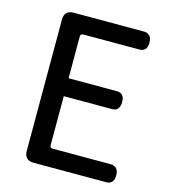

<svg xmlns="http://www.w3.org/2000/svg" viewBox="-111 -798 810 920"><g transform="rotate(15 294.0 -338.0)"><path d="M475.6 -357.4Q475.6 -311.5 438.5 -311.5H198.2V-68.4Q198.2 -61.5 201.7 -58.1Q205.1 -54.7 211.9 -54.7H501Q517.6 -54.7 528.3 -43.9Q539.1 -33.2 539.1 -9.8Q539.1 13.7 528.8 23.9Q518.6 34.2 501 34.2H141.6Q118.2 34.2 106.4 22.5Q94.7 10.7 94.7 -12.7V-663.1Q94.7 -686.5 106.4 -698.2Q118.2 -710 141.6 -710H490.2Q506.8 -710 517.6 -699.2Q528.3 -688.5 528.3 -665Q528.3 -641.6 518.1 -631.3Q507.8 -621.1 490.2 -621.1H211.9Q205.1 -621.1 201.7 -617.7Q198.2 -614.3 198.2 -606.4V-400.4H438.5Q455.1 -400.4 465.3 -390.1Q475.6 -379.9 475.6 -357.4Z"/></g></svg>

Font: TaiwanPearl
Style: Regular
Weight: 400
Version: Version 2.102